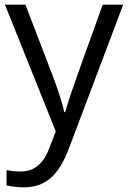

<svg xmlns="http://www.w3.org/2000/svg" viewBox="-20 -555 544 815"><path d="M1 -535.2H87.9L205.1 -230Q243.7 -125.5 252.9 -79.1H256.8Q263.2 -104 283.4 -164.3Q303.7 -224.6 416 -535.2H502.9L272.9 74.2Q238.8 164.6 193.1 202.4Q147.5 240.2 81.1 240.2Q43.9 240.2 7.8 231.9V167Q34.7 172.9 67.9 172.9Q151.4 172.9 187 79.1L216.8 2.9Z"/></svg>

Font: Shl
Style: Regular
Weight: 400
Foundry: Saber Rastikerdar (saber.rastikerdar@gmail.com)
Version: Version 3.4.0